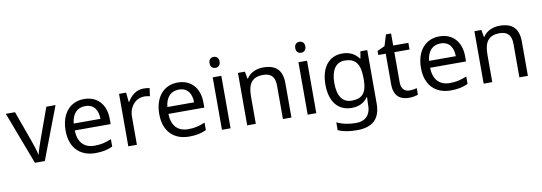

<svg xmlns="http://www.w3.org/2000/svg" viewBox="-68 -1215 5456 1932"><g transform="rotate(-10 2660.5 -248.5)"><path d="M203 0H304L508 -536H414L300 -220C285 -177 262 -111 255 -78H251C245 -111 224 -176 208 -220L94 -536H0Z M800 -546C658 -546 563 -440 563 -264C563 -85 668 10 821 10C894 10 942 -1 997 -25V-102C941 -78 893 -65 825 -65C718 -65 657 -130 654 -251H1021V-304C1021 -450 937 -546 800 -546ZM799 -474C888 -474 928 -412 929 -321H656C665 -417 715 -474 799 -474Z M1407 -546C1332 -546 1277 -497 1243 -438H1239L1229 -536H1157V0H1245V-286C1245 -394 1318 -466 1401 -466C1419 -466 1442 -463 1459 -459L1470 -540C1452 -544 1427 -546 1407 -546Z M1757 -546C1615 -546 1520 -440 1520 -264C1520 -85 1625 10 1778 10C1851 10 1899 -1 1954 -25V-102C1898 -78 1850 -65 1782 -65C1675 -65 1614 -130 1611 -251H1978V-304C1978 -450 1894 -546 1757 -546ZM1756 -474C1845 -474 1885 -412 1886 -321H1613C1622 -417 1672 -474 1756 -474Z M2159 -737C2130 -737 2107 -720 2107 -681C2107 -643 2130 -625 2159 -625C2186 -625 2210 -643 2210 -681C2210 -720 2186 -737 2159 -737ZM2202 -536H2114V0H2202Z M2630 -546C2562 -546 2496 -519 2461 -463H2456L2443 -536H2372V0H2460V-278C2460 -403 2498 -472 2617 -472C2699 -472 2737 -429 2737 -343V0H2824V-349C2824 -487 2758 -546 2630 -546Z M3035 -737C3006 -737 2983 -720 2983 -681C2983 -643 3006 -625 3035 -625C3062 -625 3086 -643 3086 -681C3086 -720 3062 -737 3035 -737ZM3078 -536H2990V0H3078Z M3438 -546C3300 -546 3218 -438 3218 -267C3218 -92 3300 10 3439 10C3512 10 3568 -16 3605 -71H3609C3608 -59 3606 -21 3606 -5V16C3606 110 3550 167 3458 167C3381 167 3311 152 3260 125V206C3311 229 3375 240 3453 240C3617 240 3693 162 3693 9V-536H3623L3611 -465H3606C3566 -520 3508 -546 3438 -546ZM3450 -472C3558 -472 3607 -413 3607 -267V-246C3607 -117 3560 -62 3452 -62C3358 -62 3309 -134 3309 -266C3309 -398 3360 -472 3450 -472Z M4042 -62C3993 -62 3958 -93 3958 -158V-468H4113V-536H3958V-659H3906L3871 -545L3794 -510V-468H3870V-156C3870 -26 3943 10 4027 10C4059 10 4098 3 4117 -6V-73C4100 -67 4068 -62 4042 -62Z M4431 -546C4289 -546 4194 -440 4194 -264C4194 -85 4299 10 4452 10C4525 10 4573 -1 4628 -25V-102C4572 -78 4524 -65 4456 -65C4349 -65 4288 -130 4285 -251H4652V-304C4652 -450 4568 -546 4431 -546ZM4430 -474C4519 -474 4559 -412 4560 -321H4287C4296 -417 4346 -474 4430 -474Z M5046 -546C4978 -546 4912 -519 4877 -463H4872L4859 -536H4788V0H4876V-278C4876 -403 4914 -472 5033 -472C5115 -472 5153 -429 5153 -343V0H5240V-349C5240 -487 5174 -546 5046 -546Z"/></g></svg>

Font: Noto Sans Bengali
Style: Regular
Weight: 400
Designer: Jelle Bosma - Monotype Design Team
Foundry: Monotype Imaging Inc.
Version: Version 2.003